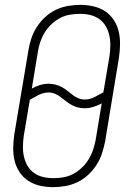

<svg xmlns="http://www.w3.org/2000/svg" viewBox="-20 -763 540 791"><path d="M199 8Q171 8 144.5 2Q118 -4 96.5 -18Q75 -32 60.5 -54Q46 -76 40 -101.5Q34 -127 34.5 -155Q35 -183 39 -210L97 -555Q101 -580 109 -604.5Q117 -629 131.5 -651.5Q146 -674 166 -692.5Q186 -711 210 -722.5Q234 -734 260 -738.5Q286 -743 310 -743Q338 -743 364.5 -737Q391 -731 412.5 -717Q434 -703 448.5 -681Q463 -659 469 -633.5Q475 -608 474.5 -580Q474 -552 470 -525L413 -180Q408 -155 400 -130.5Q392 -106 377.5 -83.5Q363 -61 343 -42.5Q323 -24 299 -12.5Q275 -1 249 3.5Q223 8 199 8ZM329 -353Q339 -353 349 -355.5Q359 -358 368.5 -362.5Q378 -367 387 -372.5Q396 -378 406 -383L431 -531Q434 -552 434.5 -574Q435 -596 430.5 -616.5Q426 -637 416 -654.5Q406 -672 389.5 -684Q373 -696 352.5 -701Q332 -706 310 -706Q290 -706 268.5 -702.5Q247 -699 228 -689Q209 -679 192.5 -663.5Q176 -648 164.5 -629.5Q153 -611 146 -590.5Q139 -570 136 -549L111 -398Q127 -407 144.5 -412.5Q162 -418 180 -418Q194 -418 208 -414.5Q222 -411 234 -404.5Q246 -398 257 -389.5Q268 -381 278.5 -372.5Q289 -364 302 -358.5Q315 -353 329 -353ZM200 -29Q220 -29 241 -32.5Q262 -36 281 -46Q300 -56 316.5 -71.5Q333 -87 344.5 -105.5Q356 -124 363 -144.5Q370 -165 374 -186L399 -337Q382 -328 364.5 -322.5Q347 -317 329 -317Q315 -317 301 -320.5Q287 -324 275.5 -330.5Q264 -337 252.5 -345.5Q241 -354 230.5 -362.5Q220 -371 207 -376.5Q194 -382 180 -382Q170 -382 160 -379.5Q150 -377 140.5 -372.5Q131 -368 122 -362.5Q113 -357 103 -352L78 -204Q75 -183 74.5 -161Q74 -139 78.5 -118.5Q83 -98 93 -80.5Q103 -63 119.5 -51Q136 -39 157 -34Q178 -29 200 -29Z"/></svg>

Font: Iosevka Extralight Oblique
Style: Regular
Weight: 200
Italic angle: -9°
Monospace: yes
Designer: Belleve Invis
Foundry: Belleve Invis
Version: Version 32.5.0; ttfautohint (v1.8.4)